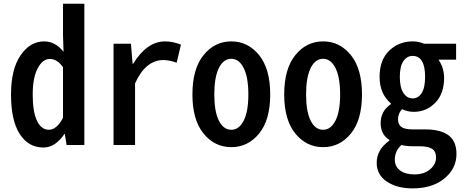

<svg xmlns="http://www.w3.org/2000/svg" viewBox="-20 -790 2530 1046"><path d="M216.8 13.7Q134.8 13.7 87.4 -60.1Q40 -133.8 40 -275.4Q40 -412.1 91.8 -488.3Q143.6 -564.5 220.7 -564.5Q281.2 -564.5 326.2 -507.8L323.2 -599.6V-769.5H439.5V0H342.8L333 -60.5H331.1Q281.2 13.7 216.8 13.7ZM246.1 -83Q289.1 -83 323.2 -148.4V-423.8Q292 -468.8 251 -468.8Q211.9 -468.8 185.1 -417.5Q158.2 -366.2 158.2 -275.4Q158.2 -180.7 181.6 -131.8Q205.1 -83 246.1 -83Z M598.6 0V-551.8H693.4L702.1 -443.4H706.1Q780.3 -564.5 879.9 -564.5Q920.9 -564.5 965.8 -546.9L942.4 -448.2Q902.3 -462.9 870.1 -462.9Q773.4 -462.9 715.8 -335.9V0Z M1028.3 -275.4Q1028.3 -415 1088.9 -489.7Q1149.4 -564.5 1240.2 -564.5Q1331.1 -564.5 1391.6 -489.7Q1452.1 -415 1452.1 -275.4Q1452.1 -136.7 1391.6 -62.5Q1331.1 11.7 1240.2 11.7Q1149.4 11.7 1088.9 -62.5Q1028.3 -136.7 1028.3 -275.4ZM1240.2 -83Q1282.2 -83 1307.6 -132.8Q1333 -182.6 1333 -275.4Q1333 -369.1 1307.6 -419.4Q1282.2 -469.7 1240.2 -469.7Q1197.3 -469.7 1172.4 -419.4Q1147.5 -369.1 1147.5 -275.4Q1147.5 -182.6 1172.4 -132.8Q1197.3 -83 1240.2 -83Z M1528.3 -275.4Q1528.3 -415 1588.9 -489.7Q1649.4 -564.5 1740.2 -564.5Q1831.1 -564.5 1891.6 -489.7Q1952.1 -415 1952.1 -275.4Q1952.1 -136.7 1891.6 -62.5Q1831.1 11.7 1740.2 11.7Q1649.4 11.7 1588.9 -62.5Q1528.3 -136.7 1528.3 -275.4ZM1740.2 -83Q1782.2 -83 1807.6 -132.8Q1833 -182.6 1833 -275.4Q1833 -369.1 1807.6 -419.4Q1782.2 -469.7 1740.2 -469.7Q1697.3 -469.7 1672.4 -419.4Q1647.5 -369.1 1647.5 -275.4Q1647.5 -182.6 1672.4 -132.8Q1697.3 -83 1740.2 -83Z M2227.5 236.3Q2142.6 236.3 2087.4 199.2Q2032.2 162.1 2032.2 96.7Q2032.2 25.4 2100.6 -23.4V-28.3Q2053.7 -57.6 2053.7 -119.1Q2053.7 -184.6 2109.4 -222.7V-226.6Q2047.9 -279.3 2047.9 -371.1Q2047.9 -463.9 2100.6 -514.2Q2153.3 -564.5 2227.5 -564.5Q2261.7 -564.5 2290 -551.8H2464.8V-464.8H2369.1Q2399.4 -419.9 2399.4 -365.2Q2399.4 -279.3 2351.1 -230Q2302.7 -180.7 2234.4 -180.7Q2200.2 -180.7 2169.9 -195.3Q2148.4 -170.9 2148.4 -139.6Q2148.4 -112.3 2166.5 -98.6Q2184.6 -85 2229.5 -85H2294.9Q2380.9 -85 2423.8 -52.7Q2466.8 -20.5 2466.8 48.8Q2466.8 127.9 2401.4 182.1Q2335.9 236.3 2227.5 236.3ZM2227.5 -253.9Q2258.8 -253.9 2277.3 -283.2Q2295.9 -312.5 2295.9 -371.1Q2295.9 -485.4 2227.5 -485.4Q2197.3 -485.4 2177.7 -457Q2158.2 -428.7 2158.2 -371.1Q2158.2 -313.5 2177.7 -283.7Q2197.3 -253.9 2227.5 -253.9ZM2238.3 160.2Q2290 160.2 2322.8 132.8Q2355.5 105.5 2355.5 68.4Q2355.5 34.2 2333.5 20.5Q2311.5 6.8 2264.6 6.8H2231.4Q2192.4 6.8 2167 0Q2130.9 32.2 2130.9 80.1Q2130.9 117.2 2159.7 138.7Q2188.5 160.2 2238.3 160.2Z"/></svg>

Font: Gen Shin Gothic Monospace Medium
Style: Regular
Weight: 500
Designer: [Source Han Sans]
Ryoko NISHIZUKA  (kana & ideographs); Paul D. Hunt (Latin, Greek & Cyrillic); Wenlong ZHANG  (bopomofo
Version: Version 1.002.20150607